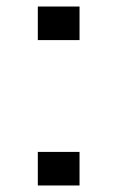

<svg xmlns="http://www.w3.org/2000/svg" viewBox="-20 -569 361 589"><path d="M96 -446V-549H224V-446ZM96 0V-103H224V0Z"/></svg>

Font: Ruda SemiBold
Style: Regular
Weight: 600
Designer: Mariela Monsalve and Angelina Sanchez
Foundry: Mariela Monsalve and Angelina Sanchez
Version: Version 2.001